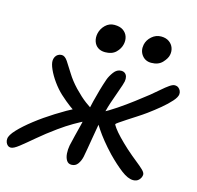

<svg xmlns="http://www.w3.org/2000/svg" viewBox="-124 -835 987 960"><g transform="rotate(15 370.0 -355.0)"><path d="M644.2 7Q617.2 7 582 -19.9Q546.8 -46.8 505.8 -88.6Q478 -118 456.3 -144.9Q434.6 -171.8 418.9 -195.5Q403.2 -219.2 392 -237.6Q390.2 -241.8 388.7 -247.3Q387.2 -252.8 388.6 -259Q389.2 -264.6 393.6 -270.4Q398 -276.2 403.2 -279.6Q436.4 -297 475.5 -323.3Q514.6 -349.6 551.8 -377.9Q589 -406.2 616.6 -428Q640.6 -447.6 660.6 -465.2Q680.6 -482.8 696.8 -494Q713 -505.2 723.2 -505.2Q734.8 -505.2 742.3 -499.6Q749.8 -494 753.7 -485.4Q757.6 -476.8 756.8 -467.6Q755.6 -452.4 736.1 -430.3Q716.6 -408.2 687.3 -383.8Q658 -359.4 627 -336.8Q606.4 -321.8 581.9 -306.1Q557.4 -290.4 535.7 -276.2Q514 -262 500.1 -252.3Q486.2 -242.6 486 -240.6Q485.8 -237 497.1 -221.3Q508.4 -205.6 529.5 -183.5Q550.6 -161.4 578.8 -135.6Q610.2 -107.8 634.8 -88.5Q659.4 -69.2 673.3 -55.5Q687.2 -41.8 686.2 -31Q684.8 -16.2 673.7 -4.6Q662.6 7 644.2 7ZM11.8 8.2Q2 8.2 -4.7 2.6Q-11.4 -3 -14.7 -12.1Q-18 -21.2 -17 -30Q-16 -48.8 12.2 -78.9Q40.4 -109 84.8 -143.5Q129.2 -178 180 -209.8Q211.6 -229.6 233.3 -241.9Q255 -254.2 268.8 -260.9Q282.6 -267.6 290.2 -271.2L305 -232Q298.8 -234.2 283.3 -242.8Q267.8 -251.4 244.5 -268.6Q221.2 -285.8 191.2 -313Q167 -335.6 145.9 -364.9Q124.8 -394.2 112.3 -422.2Q99.8 -450.2 101 -467.6Q101.8 -477.6 106.2 -486.1Q110.6 -494.6 119.1 -499.9Q127.6 -505.2 138.6 -505.2Q154.8 -505.2 169.8 -483Q184.8 -460.8 205 -427.8Q225.2 -394.8 256.2 -362Q290.4 -326.6 317 -306.9Q343.6 -287.2 363 -276.8L348.8 -221.8Q315.8 -205.8 282.6 -186.5Q249.4 -167.2 211.6 -140Q160.4 -103 120.5 -69Q80.6 -35 53.1 -13.4Q25.6 8.2 11.8 8.2ZM326.2 12.6Q309.4 12.6 300.7 -1.5Q292 -15.6 290.6 -36.5Q289.2 -57.4 293.2 -78.4Q298.6 -103.6 305.7 -131.3Q312.8 -159 321.1 -192.5Q329.4 -226 337.4 -267Q343.2 -294 350.4 -323.3Q357.6 -352.6 366.4 -383.4Q375.2 -414.2 385.6 -444.2Q392.4 -463.4 408.1 -484.7Q423.8 -506 446 -506Q458 -506 465.6 -500Q473.2 -494 476.1 -483.7Q479 -473.4 476.6 -459Q473 -442.2 461.3 -410.8Q449.6 -379.4 435.2 -336Q420.8 -292.6 410.2 -239Q408 -228 403.3 -201.6Q398.6 -175.2 393.4 -144.1Q388.2 -113 383.4 -85.1Q378.6 -57.2 375.6 -42.2Q370.6 -19.8 358.8 -3.6Q347 12.6 326.2 12.6ZM579.6 -583Q549 -583 531.5 -606Q514 -629 520.2 -660.8Q525.6 -686.2 546.7 -704.7Q567.8 -723.2 594.8 -723.2Q619.6 -723.2 636 -711.7Q652.4 -700.2 658.8 -682.4Q665.2 -664.6 661 -645.4Q657.4 -626.6 637 -604.8Q616.6 -583 579.6 -583ZM343.2 -574.6Q320.8 -574.6 305.7 -585.1Q290.6 -595.6 284.4 -614.2Q278.2 -632.8 282.6 -654.6Q288.2 -680.8 307.8 -699.8Q327.4 -718.8 354 -718.8Q382.6 -718.8 399.3 -707.2Q416 -695.6 422.2 -677.4Q428.4 -659.2 424 -638.4Q418.8 -613.6 398.8 -594.1Q378.8 -574.6 343.2 -574.6Z"/></g></svg>

Font: Shantell Sans Light
Style: Italic
Weight: 300
Italic angle: -11°
Designer: Stephen Nixon, Anya Danilova, Shantell Martin
Foundry: Arrow Type
Version: Version 1.008;[ac192a2d6]